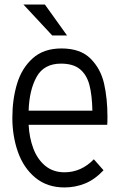

<svg xmlns="http://www.w3.org/2000/svg" viewBox="-20 -804 518 835"><path d="M446.3 -261.2H104.5Q107.4 -205.1 125 -158.2Q142.6 -111.3 176.8 -83Q210.9 -54.7 260.7 -54.7Q333 -54.7 388.2 -111.3L430.2 -63.5Q392.6 -23.4 350.1 -6.1Q307.6 11.2 260.7 11.2Q185.1 11.2 133.8 -31.2Q82.5 -73.7 58.1 -142.8Q33.7 -211.9 33.7 -292Q33.7 -372.1 54.2 -439.9Q74.7 -507.8 122.3 -550.5Q169.9 -593.3 247.1 -593.3Q329.6 -593.3 373.8 -549.1Q418 -504.9 432.6 -440.4Q447.3 -376 447.3 -296.4Q447.3 -271.5 446.3 -261.2ZM104.5 -322.8H381.8Q380.4 -391.1 368.7 -435.1Q356.9 -479 327.6 -503.2Q298.3 -527.3 245.1 -527.3Q171.4 -527.3 139.4 -470Q107.4 -412.6 104.5 -322.8ZM82 -784.2H175.3L271.5 -649.9H207Z"/></svg>

Font: Decalotype Light
Style: Regular
Weight: 300
Designer: Alfredo Marco Pradil
Foundry: Alfredo Marco Pradil
Version: Version 1.0